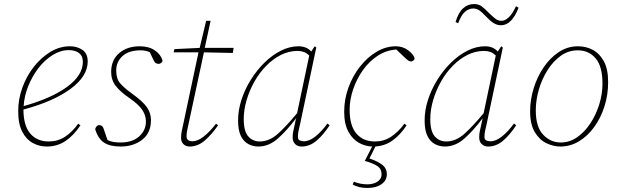

<svg xmlns="http://www.w3.org/2000/svg" viewBox="-20 -712 3061 950"><path d="M320 -464Q280 -464 241 -440Q202 -416 171 -376Q140 -336 120 -286.5Q100 -237 97 -187Q236 -226 313 -283Q390 -340 390 -406Q390 -435 371 -449.5Q352 -464 320 -464ZM211 13Q175 13 143 -4Q111 -21 90.5 -59.5Q70 -98 70 -162Q70 -221 90.5 -278Q111 -335 147 -381Q183 -427 229 -455Q275 -483 326 -483Q362 -483 388 -465Q414 -447 414 -408Q414 -335 329.5 -272.5Q245 -210 96 -170Q96 -91 129.5 -51.5Q163 -12 221 -12Q265 -12 300.5 -34.5Q336 -57 367 -100L378 -92Q346 -43 305 -15Q264 13 211 13Z M727 -118Q727 -54 683.5 -20.5Q640 13 577 13Q524 13 494.5 -6.5Q465 -26 451 -73Q453 -81 458 -87Q463 -93 470 -93Q487 -93 492 -77L512 -19Q526 -12 542 -9.5Q558 -7 577 -7Q635 -7 668.5 -37Q702 -67 702 -111Q702 -142 683 -169.5Q664 -197 620 -227Q576 -257 553 -286.5Q530 -316 530 -356Q530 -415 569.5 -449Q609 -483 671 -483Q717 -483 746.5 -462.5Q776 -442 784 -413Q784 -406 778 -401Q772 -396 765 -396Q758 -396 751.5 -399.5Q745 -403 740 -414L721 -454Q700 -463 676 -463Q617 -463 586 -434.5Q555 -406 555 -363Q555 -323 574 -300.5Q593 -278 633 -249Q686 -211 706.5 -182Q727 -153 727 -118Z M887 -99 960 -443 962 -453H839L843 -469L968 -475L1000 -609H1022L993 -475H1136L1132 -450L989 -453L913 -99Q910 -85 906.5 -68.5Q903 -52 903 -38Q903 -13 932 -13Q958 -13 988 -36.5Q1018 -60 1049 -100L1059 -92Q1028 -47 993.5 -17Q959 13 918 13Q900 13 888 1.5Q876 -10 876 -28Q876 -48 879 -62Q882 -76 887 -99Z M1186 -123Q1186 -62 1208.5 -37Q1231 -12 1265 -12Q1313 -12 1356 -51Q1399 -90 1450 -152L1510 -437Q1497 -450 1483 -455Q1469 -460 1452 -460Q1409 -460 1369.5 -440Q1330 -420 1298 -387Q1264 -353 1239 -308.5Q1214 -264 1200 -216Q1186 -168 1186 -123ZM1258 13Q1232 13 1209 1Q1186 -11 1172 -39Q1158 -67 1158 -116Q1158 -166 1174.5 -217.5Q1191 -269 1220.5 -316.5Q1250 -364 1288 -401.5Q1326 -439 1369.5 -461Q1413 -483 1457 -483Q1497 -483 1520 -457L1537 -483L1545 -477L1465 -99Q1462 -85 1458 -68Q1454 -51 1454 -35Q1454 -22 1462.5 -17.5Q1471 -13 1484 -13Q1511 -13 1541.5 -37.5Q1572 -62 1600 -101L1611 -92Q1581 -46 1547 -16.5Q1513 13 1472 13Q1453 13 1440.5 1Q1428 -11 1428 -32Q1428 -49 1431 -62.5Q1434 -76 1439 -99L1445 -127Q1402 -69 1356.5 -28Q1311 13 1258 13Z M1826 13Q1789 13 1756.5 -5Q1724 -23 1703.5 -61Q1683 -99 1683 -159Q1683 -222 1704.5 -280Q1726 -338 1762.5 -384Q1799 -430 1844.5 -456.5Q1890 -483 1938 -483Q1973 -483 1999 -463.5Q2025 -444 2031 -425Q2032 -418 2026 -413Q2020 -408 2014 -408Q2007 -408 2001.5 -411.5Q1996 -415 1985 -425L1941 -467Q1892 -464 1849.5 -436.5Q1807 -409 1776 -365.5Q1745 -322 1727.5 -270.5Q1710 -219 1710 -169Q1710 -90 1743.5 -51Q1777 -12 1835 -12Q1879 -12 1914.5 -35Q1950 -58 1981 -100L1992 -92Q1960 -43 1919.5 -15Q1879 13 1826 13ZM1785 84 1828 0H1844L1808 72Q1849 86 1871.5 103.5Q1894 121 1894 150Q1894 181 1867.5 199.5Q1841 218 1798 218Q1754 218 1725 201L1731 187Q1762 200 1798 200Q1828 200 1848 186.5Q1868 173 1868 151Q1868 124 1848.5 110.5Q1829 97 1785 84Z M2109 -123Q2109 -62 2131.5 -37Q2154 -12 2188 -12Q2236 -12 2279 -51Q2322 -90 2373 -152L2433 -437Q2420 -450 2406 -455Q2392 -460 2375 -460Q2332 -460 2292.5 -440Q2253 -420 2221 -387Q2187 -353 2162 -308.5Q2137 -264 2123 -216Q2109 -168 2109 -123ZM2181 13Q2155 13 2132 1Q2109 -11 2095 -39Q2081 -67 2081 -116Q2081 -166 2097.5 -217.5Q2114 -269 2143.5 -316.5Q2173 -364 2211 -401.5Q2249 -439 2292.5 -461Q2336 -483 2380 -483Q2420 -483 2443 -457L2460 -483L2468 -477L2388 -99Q2385 -85 2381 -68Q2377 -51 2377 -35Q2377 -22 2385.5 -17.5Q2394 -13 2407 -13Q2434 -13 2464.5 -37.5Q2495 -62 2523 -101L2534 -92Q2504 -46 2470 -16.5Q2436 13 2395 13Q2376 13 2363.5 1Q2351 -11 2351 -32Q2351 -49 2354 -62.5Q2357 -76 2362 -99L2368 -127Q2325 -69 2279.5 -28Q2234 13 2181 13ZM2234 -603Q2248 -650 2271.5 -671Q2295 -692 2325 -692Q2348 -692 2363.5 -680.5Q2379 -669 2400 -647Q2423 -625 2434.5 -617Q2446 -609 2462 -609Q2478 -609 2496.5 -625.5Q2515 -642 2533 -681L2546 -674Q2512 -587 2459 -587Q2440 -587 2423 -597.5Q2406 -608 2383 -632Q2363 -654 2349.5 -662Q2336 -670 2321 -670Q2300 -670 2281 -654Q2262 -638 2247 -597Z M2752 13Q2718 13 2683.5 -3.5Q2649 -20 2626 -58.5Q2603 -97 2603 -161Q2603 -218 2620.5 -275Q2638 -332 2670 -379Q2702 -426 2745 -454.5Q2788 -483 2840 -483Q2880 -483 2913.5 -465Q2947 -447 2968 -408.5Q2989 -370 2989 -306Q2989 -243 2971 -186Q2953 -129 2920.5 -84Q2888 -39 2845 -13Q2802 13 2752 13ZM2755 -7Q2799 -7 2836.5 -33.5Q2874 -60 2902 -103Q2930 -146 2945.5 -197Q2961 -248 2961 -298Q2961 -384 2927 -423.5Q2893 -463 2839 -463Q2792 -463 2754 -435.5Q2716 -408 2688.5 -364Q2661 -320 2646 -268Q2631 -216 2631 -166Q2631 -84 2667.5 -45.5Q2704 -7 2755 -7Z"/></svg>

Font: Source Serif Pro ExtraLight
Style: Italic
Weight: 200
Italic angle: -12°
Designer: Frank Grießhammer
Foundry: Adobe Systems Incorporated
Version: Version 3.001;hotconv 1.0.111;makeotfexe 2.5.65597